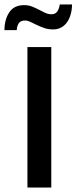

<svg xmlns="http://www.w3.org/2000/svg" viewBox="-47 -841 343 861"><path d="M183 -630V0H76V-630ZM-27 -706Q-27 -753 -5.5 -785.5Q16 -818 61 -818Q81 -818 97 -811.5Q113 -805 127.5 -797.5Q142 -790 155.5 -783.5Q169 -777 184 -777Q202 -777 210.5 -790.5Q219 -804 221 -821H276Q276 -799 270.5 -778.5Q265 -758 254.5 -742.5Q244 -727 228 -718Q212 -709 191 -709Q170 -709 152.5 -715Q135 -721 119 -728.5Q103 -736 90 -742.5Q77 -749 65 -749Q45 -749 37 -736.5Q29 -724 28 -706Z"/></svg>

Font: Mukta Mahee Medium
Style: Regular
Weight: 500
Designer: Shuchita Grover, Noopur Datye, Girish Dalvi, Yashodeep Gholap
Foundry: Ek Type
Version: Version 2.538;PS 1.000;hotconv 16.6.51;makeotf.lib2.5.65220;